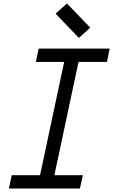

<svg xmlns="http://www.w3.org/2000/svg" viewBox="-20 -1078 647 1098"><path d="M31 0 47 -76H209L347 -724H185L201 -800H607L592 -724H429L291 -76H454L437 0ZM431 -861 298 -1000 363 -1058 496 -920Z"/></svg>

Font: Victor Mono Thin Medium
Style: Italic
Weight: 500
Italic angle: -12°
Monospace: yes
Version: Version 1.561;gftools[0.9.30]